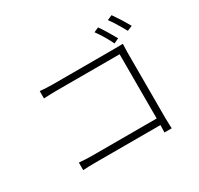

<svg xmlns="http://www.w3.org/2000/svg" viewBox="-179 -1065 1358 1312"><g transform="rotate(-30 500.0 -408.5)"><path d="M808.6 -686.5 769.5 -668Q737.3 -736.3 689.5 -802.7L726.6 -819.3Q758.8 -775.4 808.6 -686.5ZM815.4 -570.3V-53.7Q815.4 -28.3 817.4 16.6Q818.4 27.3 818.4 29.3H760.7Q760.7 26.4 762.7 -28.3H254.9Q188.5 -28.3 151.4 -25.4V-85Q205.1 -80.1 253.9 -80.1H762.7V-586.9H265.6Q228.5 -586.9 164.1 -584V-641.6Q216.8 -636.7 264.6 -636.7H751Q794.9 -636.7 817.4 -637.7Q815.4 -594.7 815.4 -570.3ZM809.6 -829.1 848.6 -845.7Q892.6 -783.2 931.6 -713.9L891.6 -697.3Q840.8 -789.1 809.6 -829.1Z"/></g></svg>

Font: Taipei Sans TC Beta Light
Style: Regular
Weight: 300
Designer: JT Foundry
Foundry: JT Foundry
Version: Version 1.000